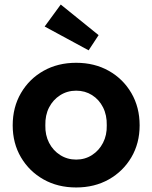

<svg xmlns="http://www.w3.org/2000/svg" viewBox="-20 -817 672 847"><path d="M316 10Q235 10 172 -25.5Q109 -61 72.5 -123Q36 -185 36 -264Q36 -344 72.5 -406.5Q109 -469 172 -504.5Q235 -540 316 -540Q397 -540 460 -504.5Q523 -469 559.5 -406.5Q596 -344 596 -264Q596 -185 559.5 -123Q523 -61 460 -25.5Q397 10 316 10ZM316 -113Q355 -113 386 -133Q417 -153 434.5 -187Q452 -221 451 -264Q452 -309 434.5 -343.5Q417 -378 386 -397.5Q355 -417 316 -417Q277 -417 245.5 -397Q214 -377 196.5 -343Q179 -309 180 -264Q179 -221 196.5 -187Q214 -153 245.5 -133Q277 -113 316 -113ZM371 -595 177 -700 248 -797 415 -662Z"/></svg>

Font: Readex Pro SemiBold
Style: Regular
Weight: 600
Designer: Bonnie Shaver-Troup, Thomas Jockin
Foundry: Lexend
Version: Version 1.204